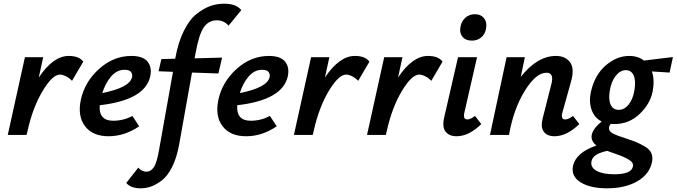

<svg xmlns="http://www.w3.org/2000/svg" viewBox="-20 -731 3665 1040"><path d="M352 -428Q409 -428 431 -397L370 -293Q357 -308 338 -317.5Q319 -327 305 -327Q264 -327 210.5 -237.5Q157 -148 129 -21L124 0H22L115 -421H214L190 -311Q268 -428 352 -428Z M692 -428Q754 -428 779 -397.5Q804 -367 794 -318Q766 -189 520 -161Q514 -77 593 -77Q649 -77 697 -103L734 -47Q655 7 568 7Q482 7 440.5 -47.5Q399 -102 418 -191Q439 -288 517 -358Q595 -428 692 -428ZM695 -312Q699 -327 690.5 -340Q682 -353 655 -353Q613 -353 582 -317Q551 -281 534 -227Q681 -256 695 -312Z M1194 -711Q1260 -711 1287 -676L1218 -592Q1193 -621 1155 -621Q1110 -621 1083.5 -582.5Q1057 -544 1038 -436L1034 -415L1183 -419L1163 -333L1020 -338L950 54Q937 125 911.5 175Q886 225 854.5 248Q823 271 796.5 280Q770 289 742 289Q688 289 664 260L729 177Q748 199 773 199Q796 199 812.5 176Q829 153 841 84L917 -342L839 -345L854 -411L929 -413Q945 -502 976 -564Q1007 -626 1045.5 -656Q1084 -686 1119.5 -698.5Q1155 -711 1194 -711Z M1437 -428Q1499 -428 1524 -397.5Q1549 -367 1539 -318Q1511 -189 1265 -161Q1259 -77 1338 -77Q1394 -77 1442 -103L1479 -47Q1400 7 1313 7Q1227 7 1185.5 -47.5Q1144 -102 1163 -191Q1184 -288 1262 -358Q1340 -428 1437 -428ZM1440 -312Q1444 -327 1435.5 -340Q1427 -353 1400 -353Q1358 -353 1327 -317Q1296 -281 1279 -227Q1426 -256 1440 -312Z M1902 -428Q1959 -428 1981 -397L1920 -293Q1907 -308 1888 -317.5Q1869 -327 1855 -327Q1814 -327 1760.5 -237.5Q1707 -148 1679 -21L1674 0H1572L1665 -421H1764L1740 -311Q1818 -428 1902 -428Z M2298 -428Q2355 -428 2377 -397L2316 -293Q2303 -308 2284 -317.5Q2265 -327 2251 -327Q2210 -327 2156.5 -237.5Q2103 -148 2075 -21L2070 0H1968L2061 -421H2160L2136 -311Q2214 -428 2298 -428Z M2536 -511Q2501 -511 2484 -533.5Q2467 -556 2475 -590Q2481 -618 2502 -636Q2523 -654 2552 -654Q2586 -654 2603 -630.5Q2620 -607 2612 -572Q2606 -544 2585.5 -527.5Q2565 -511 2536 -511ZM2453 7Q2413 7 2393.5 -18Q2374 -43 2386 -95L2461 -421H2564L2496 -124Q2486 -84 2511 -84Q2528 -84 2553 -103L2587 -59Q2520 7 2453 7Z M3084 -103 3118 -59Q3050 7 2984 7Q2944 7 2925.5 -17.5Q2907 -42 2920 -92L2967 -277Q2982 -337 2940 -337Q2883 -337 2822.5 -239Q2762 -141 2737 0H2634L2724 -421H2823L2801 -315Q2891 -428 2991 -428Q3043 -428 3068 -393.5Q3093 -359 3073 -289L3027 -124Q3015 -84 3042 -84Q3059 -84 3084 -103Z M3625 -422 3607 -338 3511 -344Q3527 -299 3515 -235Q3502 -169 3445 -114Q3388 -59 3307 -59Q3294 -59 3288 -60Q3280 -50 3279 -41Q3276 -21 3299 -8.5Q3322 4 3371 19Q3407 31 3426.5 39Q3446 47 3472 62Q3498 77 3507.5 97.5Q3517 118 3512 145Q3499 212 3433 250.5Q3367 289 3268 289Q3176 289 3124 256Q3072 223 3084 166Q3101 95 3211 57Q3180 34 3185 1Q3192 -35 3239 -73Q3199 -93 3184 -137.5Q3169 -182 3181 -235Q3202 -326 3261.5 -377Q3321 -428 3388 -428Q3436 -428 3468 -403ZM3417 -245Q3425 -295 3412 -323Q3399 -351 3370 -351Q3340 -351 3315.5 -320.5Q3291 -290 3283 -240Q3275 -191 3288 -163.5Q3301 -136 3331 -136Q3362 -136 3385.5 -165Q3409 -194 3417 -245ZM3308 100Q3302 98 3289 93.5Q3276 89 3269 86Q3230 95 3209.5 107.5Q3189 120 3184 142Q3177 175 3211 194Q3245 213 3307 213Q3399 213 3408 172Q3411 160 3404.5 150Q3398 140 3380.5 130.5Q3363 121 3349.5 115.5Q3336 110 3308 100Z"/></svg>

Font: EauTest
Style: Bold Italic
Weight: 700
Italic angle: -12°
Designer: Christian Thalmann (Catharsis Fonts)
Version: Version 0.001;PS 000.001;hotconv 1.0.88;makeotf.lib2.5.64775